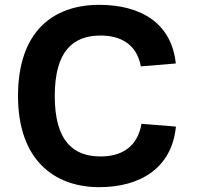

<svg xmlns="http://www.w3.org/2000/svg" viewBox="-20 -762 818 794"><path d="M206.5 -365C206.5 -551 282 -615 396 -615C478.5 -615 545.5 -579.5 562.5 -487.5L707 -499.5C689.5 -667.5 561 -742 390.5 -742C201.5 -742 54.5 -634 54.5 -365C54.5 -103.5 201.5 12 390.5 12C561 12 691 -68 707.5 -238.5L565 -250C548.5 -152 480 -115 396 -115C282 -115 206.5 -179.5 206.5 -365Z"/></svg>

Font: Monaspace Neon Wide
Style: Bold
Weight: 700
Width: 7
Designer: Riley Cran & the Lettermatic Team
Foundry: Lettermatic
Version: Version 1.000 (Monaspace Neon)